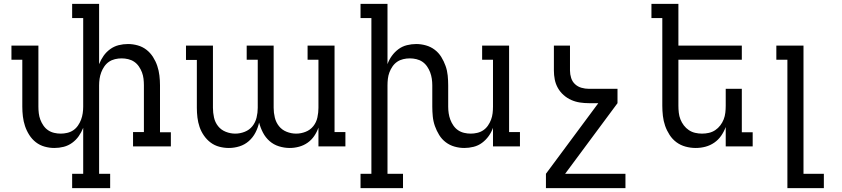

<svg xmlns="http://www.w3.org/2000/svg" viewBox="-20 -755 4340 990"><path d="M548 215H352V141H409V-96Q400 -73 386 -53Q372 -33 352 -18.5Q332 -4 308.5 2Q285 8 260 8Q235 8 210 1Q185 -6 165 -21.5Q145 -37 131 -59Q117 -81 109 -105Q101 -129 98 -154.5Q95 -180 95 -205V-447H39V-520H178V-205Q178 -188 180 -171Q182 -154 188 -138Q194 -122 204 -107.5Q214 -93 228 -83.5Q242 -74 259 -70Q276 -66 293 -66Q310 -66 327 -70Q344 -74 358 -83.5Q372 -93 382 -107.5Q392 -122 398 -138Q404 -154 406.5 -171Q409 -188 409 -205V-662H352V-735H491V-424Q500 -447 514 -467Q528 -487 548 -501.5Q568 -516 591.5 -522Q615 -528 640 -528Q665 -528 690 -521Q715 -514 735 -498.5Q755 -483 769 -461Q783 -439 791 -415Q799 -391 802 -365.5Q805 -340 805 -315V-73H861V0H666V-74H722V-315Q722 -332 720 -349Q718 -366 712 -382Q706 -398 696 -412.5Q686 -427 672 -436.5Q658 -446 641 -450Q624 -454 607 -454Q590 -454 573 -450Q556 -446 542 -436.5Q528 -427 518 -412.5Q508 -398 502 -382Q496 -366 493.5 -349Q491 -332 491 -315V141H548Z M1160 8Q1135 8 1110.5 1.5Q1086 -5 1066 -20Q1046 -35 1031.5 -56Q1017 -77 1009 -100.5Q1001 -124 998 -149Q995 -174 995 -199V-446H939V-520H1078V-199Q1078 -174 1083.5 -149Q1089 -124 1104.5 -104.5Q1120 -85 1144 -75.5Q1168 -66 1193 -66Q1218 -66 1242 -75.5Q1266 -85 1281.5 -104.5Q1297 -124 1303 -149Q1309 -174 1309 -199V-447H1252V-520H1391V-199Q1391 -174 1397 -149Q1403 -124 1418.5 -104.5Q1434 -85 1458 -75.5Q1482 -66 1507 -66Q1532 -66 1556 -75.5Q1580 -85 1595.5 -104.5Q1611 -124 1616.5 -149Q1622 -174 1622 -199V-447H1566V-520H1705V-74H1761V0H1622V-97Q1614 -74 1600 -53.5Q1586 -33 1566 -19Q1546 -5 1522 1.5Q1498 8 1474 8Q1446 8 1418.5 -0.5Q1391 -9 1370 -27.5Q1349 -46 1336 -71Q1323 -96 1316 -123Q1310 -96 1297 -71Q1284 -46 1263 -27.5Q1242 -9 1215 -0.5Q1188 8 1160 8Z M2058 215H1839V141H1895V-662H1839V-735H1978V-424Q1986 -447 2000.5 -467Q2015 -487 2034.5 -501.5Q2054 -516 2078 -522Q2102 -528 2126 -528Q2151 -528 2176 -521Q2201 -514 2221.5 -498.5Q2242 -483 2255.5 -461Q2269 -439 2277.5 -415Q2286 -391 2288.5 -365.5Q2291 -340 2291 -315V-205Q2291 -188 2293.5 -171Q2296 -154 2302 -138Q2308 -122 2318 -107.5Q2328 -93 2342 -83.5Q2356 -74 2373 -70Q2390 -66 2407 -66Q2424 -66 2441 -70Q2458 -74 2472 -83.5Q2486 -93 2496 -107.5Q2506 -122 2512 -138Q2518 -154 2520 -171Q2522 -188 2522 -205V-447H2466V-520H2605V-74H2661V0H2522V-96Q2514 -73 2499.5 -53Q2485 -33 2465.5 -18.5Q2446 -4 2422 2Q2398 8 2374 8Q2349 8 2324 1Q2299 -6 2278.5 -21.5Q2258 -37 2244.5 -59Q2231 -81 2222.5 -105Q2214 -129 2211.5 -154.5Q2209 -180 2209 -205V-315Q2209 -332 2206.5 -349Q2204 -366 2198 -382Q2192 -398 2182 -412.5Q2172 -427 2158 -436.5Q2144 -446 2127 -450Q2110 -454 2093 -454Q2076 -454 2059 -450Q2042 -446 2028 -436.5Q2014 -427 2004 -412.5Q1994 -398 1988 -382Q1982 -366 1980 -349Q1978 -332 1978 -315V141H2058Z M2795 215V141L3065 -223H3017Q2993 -223 2970 -226.5Q2947 -230 2925.5 -239.5Q2904 -249 2886 -265Q2868 -281 2856.5 -301.5Q2845 -322 2840.5 -345Q2836 -368 2836 -391V-520H2919V-391Q2919 -372 2925 -353Q2931 -334 2945 -321Q2959 -308 2978 -302.5Q2997 -297 3017 -297H3164V-223L2894 141H3205V215Z M3567 8Q3541 8 3515 1Q3489 -6 3468 -21.5Q3447 -37 3432.5 -59.5Q3418 -82 3409.5 -106.5Q3401 -131 3398 -157.5Q3395 -184 3395 -210V-662H3339V-735H3478V-520H3805V-447H3478V-210Q3478 -192 3480 -174Q3482 -156 3488.5 -139.5Q3495 -123 3506 -108.5Q3517 -94 3532 -84Q3547 -74 3564.5 -70Q3582 -66 3600 -66Q3618 -66 3635.5 -70Q3653 -74 3668 -84Q3683 -94 3694 -108.5Q3705 -123 3711.5 -139.5Q3718 -156 3720 -174Q3722 -192 3722 -210V-297H3805V-73H3861V0H3722V-100Q3713 -76 3698.5 -55Q3684 -34 3663 -19.5Q3642 -5 3617.5 1.5Q3593 8 3567 8Z M4040 215V-447H3983V-520H4123V141H4228V215Z"/></svg>

Font: Iosevka Etoile
Style: Regular
Weight: 400
Designer: Belleve Invis
Foundry: Belleve Invis
Version: Version 33.2.4